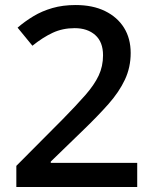

<svg xmlns="http://www.w3.org/2000/svg" viewBox="-20 -744 612 764"><path d="M526 0H45V-84L230 -270Q284 -325 319.5 -365.5Q355 -406 372.5 -443Q390 -480 390 -524Q390 -577 359 -604.5Q328 -632 277 -632Q229 -632 189.5 -613.5Q150 -595 109 -562L50 -634Q79 -659 113 -679.5Q147 -700 188.5 -712Q230 -724 281 -724Q349 -724 398 -700Q447 -676 473.5 -633.5Q500 -591 500 -533Q500 -476 477 -427Q454 -378 412 -330.5Q370 -283 312 -227L182 -101V-96H526Z"/></svg>

Font: Noto Sans NKo Unjoined Medium
Style: Regular
Weight: 500
Designer: Monotype Design Team
Foundry: Monotype Imaging Inc.
Version: Version 2.004